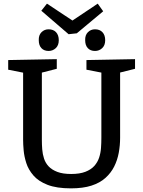

<svg xmlns="http://www.w3.org/2000/svg" viewBox="-20 -1025 787 1055"><path d="M455 -695 722 -700V-647L626 -623L640 -649V-268Q640 -226 632.5 -185.5Q625 -145 607.5 -110Q590 -75 559.5 -47.5Q529 -20 482.5 -5Q436 10 370 10Q291 10 241 -9.5Q191 -29 163.5 -61Q136 -93 124.5 -129Q113 -165 110 -198.5Q107 -232 107 -256V-648L121 -623L25 -642V-695L292 -700V-647L198 -623L210 -648V-256Q210 -231 212 -204.5Q214 -178 222 -153.5Q230 -129 247.5 -110.5Q265 -92 295 -80.5Q325 -69 371 -69Q418 -69 449 -81Q480 -93 498 -113Q516 -133 524.5 -158.5Q533 -184 535 -212Q537 -240 537 -268V-649L548 -624L455 -642ZM502 -745Q477 -745 462.5 -760.5Q448 -776 448 -804Q447 -832 463 -848Q479 -864 502 -864Q528 -864 543 -848Q558 -832 558 -804Q558 -776 541.5 -760.5Q525 -745 502 -745ZM247 -745Q222 -745 207.5 -760.5Q193 -776 193 -804Q192 -832 208 -848Q224 -864 247 -864Q273 -864 288 -848Q303 -832 303 -804Q303 -776 286.5 -760.5Q270 -745 247 -745ZM517 -1005 547 -963 402 -842 357 -837 207 -966 238 -1005 413 -889 345 -890Z"/></svg>

Font: Bitter Thin Medium
Style: Regular
Weight: 500
Version: Version 3.021